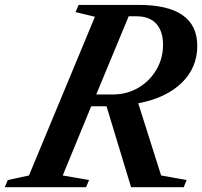

<svg xmlns="http://www.w3.org/2000/svg" viewBox="-84 -782 844 802"><path d="M-64 0 -51.5 -30 37 -49 312.5 -712 231.5 -731.5 244.5 -761.5H495Q740 -761.5 740 -590Q740 -499.5 675.2 -436.2Q610.5 -373 493.5 -350.5L589 -49L695.5 -30L683.5 0H463.5L361 -338H297L178 -49L288 -30L275.5 0ZM318 -387.5H388Q446.5 -387.5 494 -415.5Q541.5 -443.5 569.2 -490.8Q597 -538 597 -595Q597 -651.5 568.8 -682.8Q540.5 -714 485.5 -714H453.5Z"/></svg>

Font: Libre Caslon Text SemiBold Italic
Style: Regular
Weight: 600
Italic angle: -22.583°
Designer: Pablo Impallari, Rodrigo Fuenzalida, Katja Schimmel
Foundry: Pablo Impallari, Rodrigo Fuenzalida
Version: Version 2.000